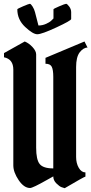

<svg xmlns="http://www.w3.org/2000/svg" viewBox="-20 -989 480 1009"><path d="M260 -104V-585Q260 -622 252 -638Q244 -654 219 -654V-685L424 -771L440 -739Q418 -739 398 -713Q380 -688 380 -637V-164Q380 -131 394 -107Q408 -83 429 -83V-61Q422 -60 320 0Q313 -2 303 -5.5Q293 -9 276.5 -25Q260 -41 260 -62Q254 -59 226 -43Q152 -1 138 -1Q106 -1 78 -42.5Q50 -84 50 -120V-623Q50 -678 1 -688V-710L110 -771Q132 -762 151 -741.5Q170 -721 170 -703V-213Q170 -150 188.5 -127Q207 -104 260 -104ZM354 -925V-889Q354 -881 276.5 -845Q199 -809 176 -809Q153 -809 112 -847.5Q71 -886 71 -940Q71 -943 101.5 -956Q132 -969 137 -969Q142 -969 151 -955Q160 -941 164 -925L182 -855Q204 -855 224 -864.5Q244 -874 252 -883L261 -892V-940Q261 -943 291.5 -956Q322 -969 327.5 -969Q333 -969 343.5 -955Q354 -941 354 -925Z"/></svg>

Font: Pirata One
Style: Regular
Weight: 400
Designer: Rodrigo Fuenzalida, Nicolas Massi
Foundry: Rodrigo Fuenzalida, Nicolas Massi
Version: Version 1.001